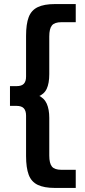

<svg xmlns="http://www.w3.org/2000/svg" viewBox="-20 -779 416 943"><path d="M249 144Q197 144 165.5 129Q134 114 121 79.5Q108 45 108 -13V-211Q108 -235 97 -247Q86 -259 61 -259H29V-356H62Q86 -356 97 -367.5Q108 -379 108 -403V-603Q108 -661 121 -695Q134 -729 165.5 -744Q197 -759 249 -759H352V-670H282Q248 -670 235 -654Q222 -638 222 -600V-415Q222 -370 209.5 -343Q197 -316 165.5 -304Q134 -292 75 -292V-326Q134 -326 165.5 -312Q197 -298 209.5 -270Q222 -242 222 -200V-15Q222 23 235 39Q248 55 282 55H352V144Z"/></svg>

Font: SUSE SemiBold
Style: Regular
Weight: 600
Designer: Rene Bieder
Foundry: SUSE
Version: Version 1.000